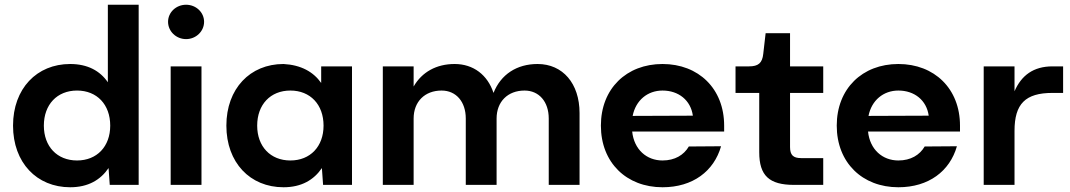

<svg xmlns="http://www.w3.org/2000/svg" viewBox="-20 -780 4515 810"><path d="M443 0H565V-760H435V-433C402 -481 350 -510 276 -510C135 -510 35 -406 35 -250C35 -94 135 10 276 10C352 10 404 -21 438 -71ZM305 -103C221 -103 165 -162 165 -250C165 -339 221 -398 305 -398C389 -398 445 -339 445 -250C445 -162 389 -103 305 -103Z M700 -500V0H830V-500ZM765 -760C723 -760 689 -728 689 -688C689 -648 723 -615 765 -615C807 -615 841 -648 841 -688C841 -728 807 -760 765 -760Z M1343 0H1465V-500H1335V-430C1302 -477 1250 -506 1176 -510C1035 -510 935 -406 935 -250C935 -94 1035 10 1176 10C1252 10 1304 -21 1338 -71ZM1205 -103C1121 -103 1065 -162 1065 -250C1065 -339 1121 -398 1205 -398C1289 -398 1345 -339 1345 -250C1345 -162 1289 -103 1205 -103Z M1595 0H1725V-280C1725 -351 1772 -398 1843 -398C1904 -398 1945 -351 1945 -280V0H2075V-280C2075 -351 2122 -398 2193 -398C2254 -398 2295 -351 2295 -280V0H2425V-303C2425 -428 2354 -510 2248 -510C2160 -510 2093 -466 2062 -388C2037 -464 1977 -510 1898 -510C1821 -510 1760 -476 1725 -415V-500H1595Z M2515 -250C2515 -94 2623 10 2775 10C2903 10 2992 -58 3022 -163L2886 -162C2865 -126 2827 -103 2775 -103C2708 -103 2655 -149 2647 -225H3035V-250C3035 -406 2927 -510 2775 -510C2623 -510 2515 -406 2515 -250ZM2649 -291C2662 -357 2712 -398 2775 -398C2843 -398 2894 -357 2903 -292Z M3330 0H3453V-113H3360C3326 -113 3313 -126 3313 -160V-388H3453V-500H3313V-640H3210L3200 -553C3196 -514 3179 -500 3140 -500H3083V-388H3183V-138C3183 -39 3225 0 3330 0Z M3510 -250C3510 -94 3618 10 3770 10C3898 10 3987 -58 4017 -163L3881 -162C3860 -126 3822 -103 3770 -103C3703 -103 3650 -149 3642 -225H4030V-250C4030 -406 3922 -510 3770 -510C3618 -510 3510 -406 3510 -250ZM3644 -291C3657 -357 3707 -398 3770 -398C3838 -398 3889 -357 3898 -292Z M4130 0H4260V-228C4260 -342 4306 -388 4420 -388H4465V-500H4420C4340 -500 4289 -462 4260 -395V-500H4130Z"/></svg>

Font: Goli SemiBold
Style: Regular
Weight: 600
Designer: jaikishan Patel
Foundry: MagicType
Version: Version 1.000;Glyphs 3.2 (3242)